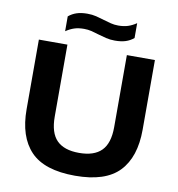

<svg xmlns="http://www.w3.org/2000/svg" viewBox="-99 -1028 1041 1126"><g transform="rotate(10 421.5 -465.0)"><path d="M423 9.5Q240 9.5 158 -76.2Q76 -162 76 -325.5V-740H246V-311.5Q246 -215 289.8 -170.8Q333.5 -126.5 423 -126.5Q512.5 -126.5 556.2 -170.8Q600 -215 600 -311.5V-740H767V-325.5Q767 -162 685.2 -76.2Q603.5 9.5 423 9.5ZM515.5 -811.5Q487 -811.5 462.5 -817.5Q438 -823.5 414.5 -830.5Q393 -837.5 371.5 -842.8Q350 -848 326.5 -848Q293.5 -848 268.8 -840Q244 -832 219 -815V-903.5Q240.5 -921.5 267 -930.2Q293.5 -939 330.5 -939Q359 -939 383.5 -933Q408 -927 431.5 -919.5Q453 -913 474.5 -907.5Q496 -902 519.5 -902Q552.5 -902 577.2 -910Q602 -918 627 -935V-846.5Q605.5 -828.5 579 -820Q552.5 -811.5 515.5 -811.5Z"/></g></svg>

Font: Encode Sans Expanded
Style: Bold
Weight: 700
Width: 7
Designer: Multiple Designers
Foundry: Impallari Type
Version: Version 3.000; ttfautohint (v1.8.3) -l 8 -r 50 -G 200 -x 14 